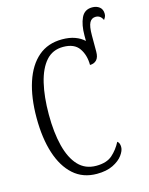

<svg xmlns="http://www.w3.org/2000/svg" viewBox="-126 -925 786 1014"><g transform="rotate(-15 267.0 -418.0)"><path d="M276 10Q200 10 148.5 -36Q97 -82 70.5 -164.5Q44 -247 44 -358Q44 -469 71 -551.5Q98 -634 150.5 -679Q203 -724 281 -724Q321 -724 351 -713Q381 -702 401 -683V-713Q401 -771 418.5 -808.5Q436 -846 478 -846Q502 -846 518 -833.5Q534 -821 534 -796Q534 -786 530 -778Q526 -770 522 -765Q510 -793 483 -793Q461 -793 450 -773Q439 -753 439 -703V-614Q439 -584 425.5 -569.5Q412 -555 389 -555Q389 -609 363 -646.5Q337 -684 276 -684Q218 -684 182 -643Q146 -602 128.5 -528.5Q111 -455 111 -358Q111 -260 129.5 -186.5Q148 -113 186 -72.5Q224 -32 284 -32Q341 -32 372 -59.5Q403 -87 423 -126Q436 -117 436 -94Q436 -74 418 -49.5Q400 -25 364.5 -7.5Q329 10 276 10Z"/></g></svg>

Font: Noto Serif ExtraCondensed Light
Style: Regular
Weight: 300
Width: 2
Designer: Monotype Design Team
Foundry: Monotype Imaging Inc.
Version: Version 2.014; ttfautohint (v1.8.4.7-5d5b)